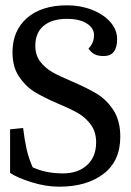

<svg xmlns="http://www.w3.org/2000/svg" viewBox="-20 -696 493 723"><path d="M18 -45V-209L67 -214Q73 -166 80.5 -133Q88 -100 103 -66Q153 -43 217 -43Q273 -43 307.5 -74Q342 -105 342 -160Q342 -199 322.5 -226Q303 -253 274.5 -269.5Q246 -286 198 -306Q144 -329 109.5 -350.5Q75 -372 51 -408.5Q27 -445 27 -499Q27 -580 81.5 -628Q136 -676 233 -676Q283 -676 326.5 -659Q370 -642 395.5 -613Q421 -584 421 -549Q421 -485 371 -485Q348 -485 335.5 -492Q323 -499 313 -513Q334 -534 334 -564Q334 -590 307 -607.5Q280 -625 232 -625Q176 -625 144.5 -599Q113 -573 113 -524Q113 -488 131.5 -464Q150 -440 177 -424.5Q204 -409 252 -389Q310 -364 346 -342Q382 -320 407.5 -280.5Q433 -241 433 -181Q433 -90 370 -41.5Q307 7 203 7Q151 7 96.5 -10.5Q42 -28 18 -45Z"/></svg>

Font: Caladea
Style: Regular
Weight: 400
Designer: Carolina Giovagnoli and Andres Torresi
Foundry: Carolina Giovagnoli & Andres Torresi
Version: Version 1.001